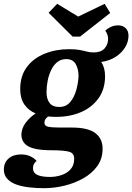

<svg xmlns="http://www.w3.org/2000/svg" viewBox="-61 -788 694 1007"><path d="M170 199Q129 199 90.5 194.5Q52 190 22.5 179Q-7 168 -24 148.5Q-41 129 -41 100Q-40 64 -15.5 43Q9 22 49 22Q77 22 97.5 31.5Q118 41 131 56Q121 64 116.5 73Q112 82 112 94Q112 119 135 129.5Q158 140 201 140Q232 140 261 130.5Q290 121 309 100Q328 79 328 46Q329 15 300.5 7.5Q272 0 208 0Q154 0 119.5 -8.5Q85 -17 68.5 -35Q52 -53 51 -81Q52 -115 73.5 -144Q95 -173 126 -193Q88 -209 66.5 -240.5Q45 -272 45 -320Q45 -390 80 -436.5Q115 -483 173.5 -506.5Q232 -530 301 -530Q335 -530 356.5 -526Q378 -522 394.5 -517.5Q411 -513 430 -513Q469 -513 487.5 -534Q506 -555 506 -584Q506 -607 491 -627Q506 -641 523 -648Q540 -655 558 -655Q583 -655 598 -640.5Q613 -626 613 -600Q613 -569 595 -539.5Q577 -510 545 -489.5Q513 -469 470 -463Q480 -448 485 -429.5Q490 -411 490 -388Q490 -321 456 -273Q422 -225 364 -200Q306 -175 234 -175Q224 -175 213 -175.5Q202 -176 191 -177Q183 -171 177.5 -163Q172 -155 172 -144Q172 -127 193 -123Q214 -119 255 -119H316Q402 -119 440 -89Q478 -59 477 -7Q477 45 449 83.5Q421 122 375.5 147.5Q330 173 276.5 186Q223 199 170 199ZM249 -227Q286 -227 307.5 -253Q329 -279 339.5 -317.5Q350 -356 351 -393Q350 -428 335.5 -453Q321 -478 286 -478Q259 -478 239.5 -462.5Q220 -447 207.5 -421Q195 -395 189 -364.5Q183 -334 183 -304Q183 -269 199 -248Q215 -227 249 -227ZM320 -596 194 -721 239 -768 349 -701 488 -768 517 -720 359 -596Z"/></svg>

Font: Sansita Swashed Light SemiBold
Style: Regular
Weight: 600
Version: Version 1.003